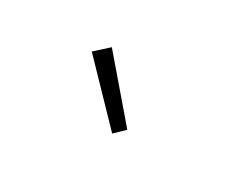

<svg xmlns="http://www.w3.org/2000/svg" viewBox="-39 -1003 672 530"><g transform="rotate(30 297.0 -738.0)"><path d="M326 -635 164 -803 206 -841 357 -665Z"/></g></svg>

Font: Noto Sans HK Thin Light
Style: Regular
Weight: 300
Version: Version 2.004-H2;hotconv 1.0.118;makeotfexe 2.5.65603